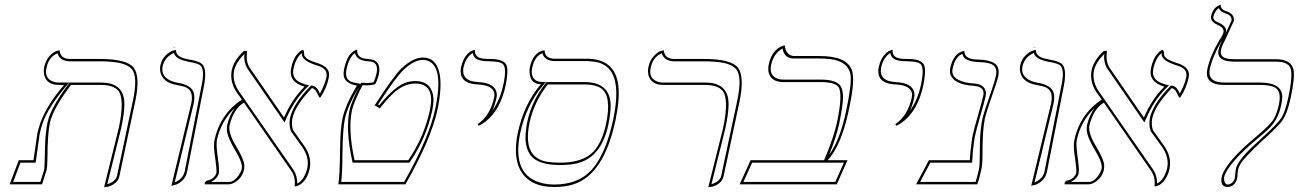

<svg xmlns="http://www.w3.org/2000/svg" viewBox="-20 -766 5398 798"><path d="M412.6 12.2 473.6 -233.9Q499.5 -355.5 471.2 -389.6Q450.7 -412.6 399.9 -413.1H274.9Q200.7 -314.5 187.5 -255.9Q177.7 -210.9 177.2 -108.9Q176.8 -74.2 173.3 -58.1L154.8 0H20L58.1 -100.1H119.1Q121.6 -117.2 128.4 -164.1Q134.3 -206.5 135.3 -211.9Q154.3 -300.8 230.5 -394Q237.8 -402.8 246.6 -413.1H224.6Q174.8 -413.1 164.1 -453.1Q160.2 -469.2 163.6 -486.8Q169.4 -514.6 185.3 -532.2Q201.2 -549.8 214.4 -553.7L227.5 -557.1Q231 -522 268.6 -521H394.5Q506.3 -521 535.6 -484.9Q564 -447.8 542 -344.2L476.1 -33.2Q472.2 -14.6 456.3 -3.2Q440.4 8.3 426.3 10.3ZM425.8 -0.5Q460 -10.7 466.3 -35.2L532.2 -346.2Q554.2 -449.2 526.9 -480Q510.7 -497.1 477.1 -504.4Q445.8 -510.7 394.5 -511.2H268.6Q228.5 -512.7 219.2 -544.4Q183.6 -530.3 173.8 -486.8Q173.3 -485.4 173.3 -484.9Q163.6 -439.9 201.2 -426.8Q205.6 -425.3 209.5 -424.3Q217.3 -422.9 224.6 -422.9H268.1L253.9 -406.7Q181.2 -321.3 157.7 -255.4Q149.9 -232.9 145 -210Q144 -205.6 138.7 -165Q132.3 -116.2 129.4 -98.6L127.9 -89.8H64.9L34.7 -9.8H147.5L163.6 -60.5Q165.5 -69.8 167 -153.3Q168.5 -213.4 177.7 -258.3Q191.4 -319.8 266.6 -418.9L269.5 -422.9H399.9Q487.8 -422.9 496.1 -349.6Q497.1 -340.3 497.1 -331.1Q496.6 -293.9 483.4 -231.9Z M692.4 5.9 774.9 -335.9Q785.6 -387.7 753.9 -402.3Q739.7 -408.7 713.4 -413.1Q659.2 -422.4 647.5 -462.9Q643.6 -478 646.5 -494.1Q651.9 -519 668.2 -535.2Q684.6 -551.3 697.8 -555.2L711.4 -559.1Q710.4 -532.7 747.1 -522.9Q753.4 -521.5 765.1 -519Q812.5 -511.2 823.7 -495.6Q840.3 -471.2 827.1 -405.8L757.3 -50.8Q752.4 -28.3 736.3 -14.2Q720.2 0 706.1 2.9ZM711.4 -568.8 701.7 -566.9 702.1 -568.8ZM703.1 -545.9Q665.5 -529.3 656.2 -491.7Q647 -448.7 691.4 -429.7Q702.6 -425.3 714.8 -422.9Q775.9 -413.6 785.6 -379.9Q790.5 -360.8 784.7 -334L706.1 -7.8Q740.2 -22 747.6 -53.2L817.4 -408.2Q833 -481 810.1 -496.1Q801.3 -501.5 782.2 -505.9Q774.9 -507.3 763.2 -509.3Q717.3 -518.6 706.1 -538.1Q704.1 -542.5 703.1 -545.9Z M1346.2 -441.9Q1337.9 -401.9 1314.5 -365.2Q1311 -360.8 1310.1 -359.9Q1306.2 -359.9 1297.9 -379.4Q1288.6 -397.9 1276.4 -399.9Q1207.5 -328.6 1195.3 -273.9Q1190.4 -248.5 1197.8 -225.6L1248 -154.8Q1276.4 -109.9 1267.1 -64.9Q1257.3 -20 1228.5 0.5Q1216.3 8.3 1204.6 8.8Q1209 -28.3 1191.9 -54.2L994.1 -339.4Q952.6 -314.9 935.5 -250Q934.6 -246.6 934.1 -244.1Q927.7 -214.4 961.4 -158.2Q994.6 -103 995.6 -78.1Q995.6 -69.3 994.6 -62Q987.3 -26.9 955.6 -7.8Q942.9 -0.5 932.1 0H831.5Q830.6 -3.9 830.6 -5.9Q833.5 -12.2 839.4 -15.1Q862.3 -18.1 875.5 -37.6Q878.4 -43 879.4 -46.9Q881.8 -58.6 872.6 -121.1Q866.7 -162.6 871.6 -184.1Q888.7 -264.6 945.3 -320.3Q964.8 -338.9 985.4 -351.6L961.9 -384.8Q934.1 -429.2 943.4 -475.1Q953.1 -517.6 994.1 -554.2H1007.3Q1000.5 -511.7 1017.6 -484.9L1159.7 -278.8L1160.6 -277.8Q1193.8 -354.5 1245.6 -405.8Q1178.7 -425.3 1189.9 -481.9Q1193.8 -501.5 1200.4 -516.4Q1207 -531.2 1213.6 -539.1Q1220.2 -546.9 1226.1 -551.8Q1231.9 -556.6 1235.4 -557.6L1239.3 -559.1Q1244.1 -554.7 1244.1 -540.5Q1244.1 -524.9 1276.4 -511.7Q1285.2 -508.3 1295.4 -504.9Q1344.2 -490.7 1347.7 -460.4Q1348.1 -451.2 1346.2 -441.9ZM955.6 -316.9Q899.9 -264.6 881.8 -185.5Q881.3 -183.1 881.3 -182.1Q877.4 -164.1 887.2 -96.7Q892.1 -61.5 889.2 -44.9Q883.3 -22.9 856.9 -9.8H932.1Q952.1 -9.8 972.2 -37.6Q981.4 -51.3 984.9 -64Q989.7 -87.9 958.5 -139.6Q923.3 -197.8 922.9 -228Q922.9 -237.8 924.3 -246.1Q933.1 -285.6 955.6 -316.9ZM1000 -348.1 1002 -344.7 1200.2 -59.6Q1215.8 -34.7 1215.3 -3.4Q1239.7 -14.2 1253.9 -55.2Q1255.9 -62 1257.3 -66.9Q1265.6 -109.4 1239.7 -149.4H1240.2L1189 -220.7L1188.5 -222.2Q1180.2 -248.5 1185.5 -275.9Q1198.7 -334.5 1269 -406.7L1272.5 -410.2H1277.3Q1297.9 -407.2 1309.6 -377Q1330.1 -414.6 1336.4 -443.8Q1343.8 -478 1306.2 -491.2Q1300.3 -493.2 1292.5 -495.6Q1235.4 -514.6 1234.4 -539.6Q1234.4 -543 1234.4 -545.4Q1210 -526.4 1199.7 -480Q1189.9 -433.1 1242.7 -417.5Q1246.1 -416.5 1248 -415.5L1265.1 -411.1L1252.4 -398.9Q1201.2 -347.2 1169.9 -273.4L1162.6 -257.3L1151.4 -273.4L1009.3 -479.5Q992.7 -505.4 995.6 -541.5Q961.4 -507.8 953.1 -473.1Q944.8 -430.7 970.2 -390.6L993.7 -356.9Z M1463.4 -410.2Q1412.6 -419.4 1408.2 -452.6Q1407.2 -465.3 1410.6 -481Q1415 -502.4 1422.4 -518.6Q1429.7 -534.7 1436.8 -542Q1443.8 -549.3 1450.4 -553.7Q1457 -558.1 1460.9 -558.6L1464.8 -559.1Q1461.9 -524.9 1503.4 -521.5Q1506.3 -521 1509.8 -521Q1566.4 -517.6 1554.7 -458Q1550.3 -437 1539.6 -416Q1521.5 -411.1 1504.9 -411.1Q1502 -411.1 1495.6 -411.6Q1489.3 -412.1 1486.8 -412.1Q1449.2 -338.4 1442.9 -308.1Q1425.8 -226.1 1453.6 -100.1H1676.8Q1742.7 -196.3 1767.1 -310.1Q1787.6 -407.2 1720.7 -418Q1712.9 -418.9 1705.6 -418.9Q1656.2 -418.9 1608.9 -373Q1586.4 -350.6 1558.6 -315.9L1537.1 -328.1Q1616.7 -451.2 1647.9 -481Q1649.9 -482.9 1651.4 -483.9Q1696.8 -526.4 1737.3 -526.9Q1794.4 -526.9 1807.6 -457Q1817.4 -401.9 1798.3 -310.1Q1771.5 -186 1665 0H1386.2Q1392.1 -29.3 1393.6 -151.9Q1394.5 -232.4 1403.8 -274.9Q1416 -331.1 1463.4 -410.2ZM1478.5 -417.5 1481 -421.9H1486.8Q1490.7 -421.9 1497.6 -421.4Q1502.9 -420.9 1504.9 -420.9Q1519 -420.9 1532.7 -424.3Q1541 -442.9 1544.9 -460Q1553.7 -502 1525.4 -509.3Q1523.4 -509.8 1522.5 -509.8Q1516.1 -510.7 1509.8 -511.2Q1462.9 -514.2 1455.6 -544.9Q1431.6 -529.8 1420.9 -481Q1420.4 -479.5 1420.4 -479Q1411.6 -438 1439.5 -426.3Q1449.7 -422.4 1465.3 -419.9ZM1472.7 -405.8 1472.2 -405.3V-404.8Q1425.3 -326.2 1413.6 -272.9Q1404.3 -229 1403.3 -124.5Q1402.8 -43.5 1397.9 -9.8H1659.7Q1762.7 -191.9 1788.6 -312Q1827.1 -493.2 1754.4 -514.6Q1752 -515.1 1750.5 -515.6Q1743.7 -517.1 1737.3 -517.1Q1699.7 -516.1 1658.2 -476.6Q1626 -446.8 1551.3 -331.5L1556.2 -328.6Q1624.5 -412.6 1674.8 -425.3Q1689.5 -428.7 1705.6 -429.2Q1768.1 -429.2 1779.8 -371.6Q1781.7 -360.4 1781.7 -348.6Q1781.2 -329.6 1776.9 -308.1Q1751.5 -191.4 1684.6 -94.2L1681.6 -89.8H1445.3L1443.8 -97.7Q1415.5 -226.6 1433.1 -310.1Q1439.9 -340.3 1472.7 -405.8Z M1969.7 -243.2 1965.3 -250Q2017.1 -284.7 2033.7 -360.8Q2043 -404.8 1982.4 -413.6Q1974.1 -414.6 1966.3 -415Q1895 -417.5 1894.5 -469.7Q1894.5 -478.5 1896.5 -486.8Q1902.8 -516.6 1917.2 -534.7Q1931.6 -552.7 1942.9 -555.7L1954.1 -559.1Q1951.2 -525.9 1990.2 -522Q1999.5 -521 2016.6 -521Q2073.7 -521 2085 -495.6Q2094.2 -472.2 2081.5 -411.1Q2060.1 -309.1 1997.6 -260.3Q1983.9 -250 1969.7 -243.2ZM2025.9 -304.7Q2058.6 -351.1 2071.8 -413.1Q2087.4 -485.8 2069.3 -500.5Q2062 -505.9 2050.8 -508.3Q2037.1 -510.7 2016.6 -511.2Q1967.3 -511.2 1953.6 -526.4Q1946.8 -534.7 1944.3 -545.4Q1916 -528.8 1906.2 -484.9Q1897.9 -438 1945.3 -427.7Q1955.6 -425.8 1966.8 -424.8Q2037.6 -421.9 2044.4 -378.9Q2044.9 -373 2044.9 -368.2Q2044.4 -363.3 2043.5 -358.9Q2036.6 -327.6 2025.9 -304.7Z M2283.2 11.2Q2178.7 11.2 2141.1 -62Q2112.3 -119.6 2132.3 -214.8Q2158.2 -334.5 2228 -416Q2186 -416 2181.2 -461.4Q2179.7 -474.6 2182.1 -485.8Q2194.8 -545.9 2237.8 -556.2Q2237.8 -556.2 2243.2 -557.1Q2245.1 -522.9 2283.7 -522H2417.5Q2536.1 -522 2549.8 -411.6Q2556.6 -354 2538.1 -266.1Q2490.2 -40.5 2363.8 0Q2329.1 11.2 2283.2 11.2ZM2413.1 -415H2256.8Q2200.2 -343.8 2181.2 -256.8Q2150.4 -112.3 2252.9 -93.8Q2273.9 -90.3 2307.6 -89.8Q2403.8 -89.8 2447.8 -137.2Q2482.9 -176.3 2498.5 -249Q2523.4 -366.2 2479 -398.4Q2455.6 -414.6 2413.1 -415ZM2283.2 1Q2383.3 1 2439 -60.1Q2498 -126 2528.3 -268.1Q2569.8 -463.9 2480.5 -501.5Q2469.7 -505.9 2458 -508.3Q2439.5 -511.7 2417.5 -512.2H2283.7Q2242.7 -513.7 2234.4 -544.9Q2202.6 -532.7 2192.4 -485.8Q2191.9 -484.4 2191.9 -483.9Q2185.1 -451.7 2203.6 -434.6Q2210.4 -428.7 2218.8 -426.8Q2223.1 -425.8 2228 -425.8H2250L2235.8 -409.7Q2167.5 -329.1 2142.1 -212.9Q2104.5 -32.2 2239.7 -3.4Q2261.2 1 2283.2 1ZM2413.1 -424.8Q2518.1 -422.9 2518.1 -324.2Q2517.6 -292 2508.3 -247.1Q2479.5 -112.3 2378.4 -86.9Q2348.6 -80.1 2307.6 -80.1Q2216.3 -80.1 2185.1 -120.6Q2164.1 -149.4 2164.1 -196.3Q2164.6 -224.6 2171.4 -259.3Q2190.9 -349.6 2249 -421.4L2252 -424.8Z M2923.8 12.2 2985.4 -233.9Q3011.2 -355.5 2982.4 -389.6Q2961.9 -412.6 2911.1 -413.1H2736.3Q2686.5 -413.1 2675.3 -453.1Q2671.4 -469.2 2674.8 -486.8Q2680.7 -514.6 2696.8 -532.2Q2712.9 -549.8 2725.6 -553.7L2738.8 -557.1Q2742.2 -522 2780.3 -521H2906.2Q3018.1 -521 3046.9 -484.9Q3075.2 -447.8 3053.7 -344.2L2987.3 -33.2Q2983.4 -14.6 2967.5 -3.2Q2951.7 8.3 2937.5 10.3ZM2937 -0.5Q2971.2 -10.7 2977.5 -35.2L3043.9 -346.2Q3065.9 -449.2 3038.6 -480Q3022.5 -497.1 2988.8 -504.4Q2957.5 -510.7 2906.2 -511.2H2780.3Q2740.2 -512.7 2730.5 -544.4Q2694.8 -530.3 2685.1 -486.8Q2684.6 -485.4 2684.6 -484.9Q2674.8 -439.9 2712.9 -426.8Q2717.3 -425.3 2721.2 -424.3Q2729 -422.9 2736.3 -422.9H2911.1Q2999 -422.9 3007.3 -349.6Q3008.3 -340.3 3008.3 -331.1Q3007.8 -293.9 2994.6 -231.9Z M3385.3 -533.2Q3498.5 -533.2 3520 -476.1Q3534.7 -437 3511.7 -327.6Q3509.8 -317.4 3506.3 -301.8Q3476.1 -161.6 3420.4 -100.1H3502.4L3458 0H3054.2L3099.6 -100.1H3405.3Q3444.8 -193.8 3458.5 -255.9Q3483.9 -376 3464.8 -404.8Q3448.2 -424.8 3391.6 -424.8H3237.3Q3183.1 -424.8 3174.3 -466.8Q3171.9 -481 3174.8 -497.1Q3188 -560.1 3235.4 -576.2Q3241.2 -577.6 3241.2 -578.1Q3246.6 -536.6 3278.3 -533.2ZM3106 -89.8 3069.8 -9.8H3451.7L3487.3 -89.8ZM3425.8 -122.1Q3471.2 -183.6 3496.6 -304.2Q3521.5 -421.9 3514.6 -458Q3503.9 -505.4 3447.3 -517.6Q3420.9 -522.9 3385.3 -522.9H3278.3Q3241.2 -522.9 3232.9 -561.5Q3232.4 -563.5 3232.4 -564.5Q3195.8 -544.9 3184.6 -495.1Q3175.8 -446.8 3220.2 -436.5Q3229 -435.1 3237.3 -435.1H3391.6Q3457 -435.1 3474.1 -407.7Q3483.9 -390.6 3483.9 -362.8Q3483.4 -326.2 3468.3 -253.9Q3455.6 -194.3 3425.8 -122.1Z M3705.6 -243.2 3701.2 -250Q3752.9 -284.7 3769.5 -360.8Q3778.8 -404.8 3718.3 -413.6Q3710 -414.6 3702.1 -415Q3630.9 -417.5 3630.4 -469.7Q3630.4 -478.5 3632.3 -486.8Q3638.7 -516.6 3653.1 -534.7Q3667.5 -552.7 3678.7 -555.7L3689.9 -559.1Q3687 -525.9 3726.1 -522Q3735.4 -521 3752.4 -521Q3809.6 -521 3820.8 -495.6Q3830.1 -472.2 3817.4 -411.1Q3795.9 -309.1 3733.4 -260.3Q3719.7 -250 3705.6 -243.2ZM3761.7 -304.7Q3794.4 -351.1 3807.6 -413.1Q3823.2 -485.8 3805.2 -500.5Q3797.9 -505.9 3786.6 -508.3Q3772.9 -510.7 3752.4 -511.2Q3703.1 -511.2 3689.5 -526.4Q3682.6 -534.7 3680.2 -545.4Q3651.9 -528.8 3642.1 -484.9Q3633.8 -438 3681.2 -427.7Q3691.4 -425.8 3702.6 -424.8Q3773.4 -421.9 3780.3 -378.9Q3780.8 -373 3780.8 -368.2Q3780.3 -363.3 3779.3 -358.9Q3772.5 -327.6 3761.7 -304.7Z M4073.2 -272Q4063 -223.6 4063.5 -124Q4063.5 -84 4059.1 -63Q4049.3 -18.1 4041.5 0H3787.6L3840.8 -100.1H4010.7Q4012.2 -133.3 4019 -181.2Q4019.5 -189 4022.9 -204.1Q4028.3 -230.5 4045.4 -288.6Q4061.5 -345.2 4066.9 -369.1Q4074.2 -403.8 4032.2 -408.7Q4029.8 -409.2 4028.3 -409.2Q3944.3 -414.1 3930.2 -457Q3926.8 -469.2 3929.2 -481.9Q3942.4 -543.9 3982.4 -553.2Q3982.4 -553.2 3988.3 -554.2Q3987.3 -524.4 4027.8 -519.5Q4036.6 -518.6 4050.8 -518.1Q4118.7 -515.1 4128.4 -483.4Q4132.8 -468.3 4128.9 -448.2Q4124.5 -427.7 4091.3 -333Q4078.6 -296.4 4073.2 -272ZM4063.5 -273.9Q4068.4 -296.4 4102.1 -393.1Q4114.3 -427.7 4119.1 -450.2Q4127.9 -491.2 4095.2 -501.5Q4089.8 -502.9 4084.5 -504.4Q4070.8 -507.3 4050.3 -507.8Q4000 -509.8 3986.3 -527.8Q3981.9 -534.7 3979.5 -542Q3950.2 -530.3 3939.5 -481.9Q3939 -480.5 3939 -480Q3930.2 -438 3994.6 -423.3Q3996.1 -422.9 3997.1 -422.9Q4012.2 -419.9 4028.8 -418.9Q4070.3 -416 4077.1 -385.7Q4078.6 -376.5 4076.7 -366.7Q4071.3 -341.8 4054.7 -285.2Q4038.1 -227.5 4032.7 -202.1Q4029.8 -186.5 4028.8 -180.2V-179.7Q4022 -131.3 4021 -99.6L4020.5 -89.8H3846.7L3804.2 -9.8H4034.7Q4041 -28.3 4049.3 -64.9Q4052.7 -81.1 4052.7 -162.6Q4053.2 -225.6 4063.5 -273.9Z M4266.1 5.9 4348.6 -335.9Q4359.4 -387.7 4327.6 -402.3Q4313.5 -408.7 4287.1 -413.1Q4232.9 -422.4 4221.2 -462.9Q4217.3 -478 4220.2 -494.1Q4225.6 -519 4241.9 -535.2Q4258.3 -551.3 4271.5 -555.2L4285.2 -559.1Q4284.2 -532.7 4320.8 -522.9Q4327.1 -521.5 4338.9 -519Q4386.2 -511.2 4397.5 -495.6Q4414.1 -471.2 4400.9 -405.8L4331.1 -50.8Q4326.2 -28.3 4310.1 -14.2Q4293.9 0 4279.8 2.9ZM4285.2 -568.8 4275.4 -566.9 4275.9 -568.8ZM4276.9 -545.9Q4239.3 -529.3 4230 -491.7Q4220.7 -448.7 4265.1 -429.7Q4276.4 -425.3 4288.6 -422.9Q4349.6 -413.6 4359.4 -379.9Q4364.3 -360.8 4358.4 -334L4279.8 -7.8Q4314 -22 4321.3 -53.2L4391.1 -408.2Q4406.7 -481 4383.8 -496.1Q4375 -501.5 4356 -505.9Q4348.6 -507.3 4336.9 -509.3Q4291 -518.6 4279.8 -538.1Q4277.8 -542.5 4276.9 -545.9Z M4919.9 -441.9Q4911.6 -401.9 4888.2 -365.2Q4884.8 -360.8 4883.8 -359.9Q4879.9 -359.9 4871.6 -379.4Q4862.3 -397.9 4850.1 -399.9Q4781.2 -328.6 4769 -273.9Q4764.2 -248.5 4771.5 -225.6L4821.8 -154.8Q4850.1 -109.9 4840.8 -64.9Q4831.1 -20 4802.2 0.5Q4790 8.3 4778.3 8.8Q4782.7 -28.3 4765.6 -54.2L4567.9 -339.4Q4526.4 -314.9 4509.3 -250Q4508.3 -246.6 4507.8 -244.1Q4501.5 -214.4 4535.2 -158.2Q4568.4 -103 4569.3 -78.1Q4569.3 -69.3 4568.4 -62Q4561 -26.9 4529.3 -7.8Q4516.6 -0.5 4505.9 0H4405.3Q4404.3 -3.9 4404.3 -5.9Q4407.2 -12.2 4413.1 -15.1Q4436 -18.1 4449.2 -37.6Q4452.1 -43 4453.1 -46.9Q4455.6 -58.6 4446.3 -121.1Q4440.4 -162.6 4445.3 -184.1Q4462.4 -264.6 4519 -320.3Q4538.6 -338.9 4559.1 -351.6L4535.6 -384.8Q4507.8 -429.2 4517.1 -475.1Q4526.9 -517.6 4567.9 -554.2H4581.1Q4574.2 -511.7 4591.3 -484.9L4733.4 -278.8L4734.4 -277.8Q4767.6 -354.5 4819.3 -405.8Q4752.4 -425.3 4763.7 -481.9Q4767.6 -501.5 4774.2 -516.4Q4780.8 -531.2 4787.4 -539.1Q4793.9 -546.9 4799.8 -551.8Q4805.7 -556.6 4809.1 -557.6L4813 -559.1Q4817.9 -554.7 4817.9 -540.5Q4817.9 -524.9 4850.1 -511.7Q4858.9 -508.3 4869.1 -504.9Q4918 -490.7 4921.4 -460.4Q4921.9 -451.2 4919.9 -441.9ZM4529.3 -316.9Q4473.6 -264.6 4455.6 -185.5Q4455.1 -183.1 4455.1 -182.1Q4451.2 -164.1 4460.9 -96.7Q4465.8 -61.5 4462.9 -44.9Q4457 -22.9 4430.7 -9.8H4505.9Q4525.9 -9.8 4545.9 -37.6Q4555.2 -51.3 4558.6 -64Q4563.5 -87.9 4532.2 -139.6Q4497.1 -197.8 4496.6 -228Q4496.6 -237.8 4498 -246.1Q4506.8 -285.6 4529.3 -316.9ZM4573.7 -348.1 4575.7 -344.7 4773.9 -59.6Q4789.6 -34.7 4789.1 -3.4Q4813.5 -14.2 4827.6 -55.2Q4829.6 -62 4831.1 -66.9Q4839.4 -109.4 4813.5 -149.4H4814L4762.7 -220.7L4762.2 -222.2Q4753.9 -248.5 4759.3 -275.9Q4772.5 -334.5 4842.8 -406.7L4846.2 -410.2H4851.1Q4871.6 -407.2 4883.3 -377Q4903.8 -414.6 4910.2 -443.8Q4917.5 -478 4879.9 -491.2Q4874 -493.2 4866.2 -495.6Q4809.1 -514.6 4808.1 -539.6Q4808.1 -543 4808.1 -545.4Q4783.7 -526.4 4773.4 -480Q4763.7 -433.1 4816.4 -417.5Q4819.8 -416.5 4821.8 -415.5L4838.9 -411.1L4826.2 -398.9Q4774.9 -347.2 4743.7 -273.4L4736.3 -257.3L4725.1 -273.4L4583 -479.5Q4566.4 -505.4 4569.3 -541.5Q4535.2 -507.8 4526.9 -473.1Q4518.6 -430.7 4543.9 -390.6L4567.4 -356.9Z M5054.7 -558.1Q5047.9 -524.9 5089.8 -521Q5099.6 -520 5111.3 -520H5281.7Q5347.2 -520 5356.4 -475.6Q5362.3 -443.8 5344.7 -360.8Q5330.1 -291.5 5306.2 -260.3Q5287.1 -235.8 5227.5 -182.1Q5153.3 -112.8 5137.2 -86.9Q5128.4 -72.8 5126 -61Q5124 -52.7 5123.5 -40Q5123 -29.8 5122.1 -24.9Q5112.8 10.3 5081.5 11.2Q5049.8 9.3 5057.6 -29.8Q5071.3 -90.3 5204.6 -201.2Q5260.3 -248 5274.9 -272.9Q5287.6 -295.4 5295.4 -332Q5306.6 -385.3 5280.8 -401.4Q5260.7 -412.6 5219.7 -413.1H5066.9Q4993.7 -413.1 4996.1 -465.8Q4996.6 -472.7 4998 -479Q5009.8 -533.7 5046.9 -597.2Q5062 -619.1 5065.4 -632.8Q5067.9 -650.9 5040 -663.1Q5010.3 -675.8 5013.2 -698.2Q5016.1 -710.9 5021.2 -720.2Q5026.4 -729.5 5031.7 -734.1Q5037.1 -738.8 5042 -741.5Q5046.9 -744.1 5050.3 -745.1L5053.7 -746.1Q5052.7 -726.1 5077.6 -719.2Q5112.8 -707 5107.9 -678.2L5073.2 -602.5Q5059.1 -577.1 5054.7 -558.1ZM5074.7 -628.4Q5093.8 -669.4 5098.6 -680.7Q5100.6 -701.7 5075.2 -709.5Q5053.2 -716.8 5045.4 -731.9Q5028.8 -720.7 5022.9 -695.8Q5021.5 -680.7 5043.5 -672.4Q5075.7 -658.7 5076.2 -638.2Q5076.2 -634.3 5075.2 -630.9Q5075.2 -629.4 5074.7 -628.4ZM5059.1 -597.2Q5056.6 -593.3 5055.2 -591.8Q5018.6 -528.8 5007.8 -477.1Q5000.5 -434.6 5042 -425.3Q5053.7 -423.3 5066.9 -422.9H5219.7Q5309.1 -421.4 5309.6 -363.3Q5309.1 -349.1 5305.2 -330.1Q5293 -271.5 5258.3 -235.8Q5243.2 -220.2 5210.9 -193.4Q5080.1 -84.5 5067.4 -27.8Q5067.4 -1 5081.5 1Q5106 -1 5112.3 -26.9Q5112.8 -30.3 5113.8 -39.1Q5114.7 -53.7 5116.2 -63Q5123.5 -97.7 5186 -156.7Q5187.5 -158.2 5221.2 -189.5Q5290.5 -252 5306.2 -276.9Q5322.3 -303.2 5335 -363.3Q5356 -462.9 5341.3 -487.8Q5331.5 -502.4 5310.5 -507.3Q5297.9 -509.8 5281.7 -509.8H5111.3Q5045.4 -509.8 5043.5 -545.4Q5043.5 -547.4 5043.5 -548.3Q5043.5 -554.2 5044.9 -560.1Q5048.3 -575.7 5059.1 -597.2Z"/></svg>

Font: Linux Biolinum Outline O
Style: Italic
Weight: 400
Italic angle: -12°
Designer: Philipp H. Poll
Foundry: Philipp H. Poll
Version: Version 0.6.2